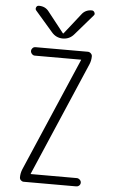

<svg xmlns="http://www.w3.org/2000/svg" viewBox="-62 -997 625 1038"><g transform="rotate(5 250.0 -477.5)"><path d="M188.5 -819.3 93.8 -928.7Q87.9 -935.5 91.8 -945.3Q95.7 -955.1 106.4 -955.1Q141.6 -955.1 161.1 -928.7L248 -818.4Q249 -817.4 250 -817.4L252 -818.4L338.9 -928.7Q358.4 -955.1 393.6 -955.1Q403.3 -955.1 408.2 -945.3Q413.1 -935.5 406.2 -928.7L311.5 -819.3Q287.1 -790 250 -790Q212.9 -790 188.5 -819.3ZM93.8 -66.4 358.4 -681.6V-682.6L359.4 -683.6Q359.4 -684.6 358.4 -684.6H107.4Q98.6 -684.6 91.8 -691.9Q85 -699.2 85 -708Q85 -716.8 91.3 -723.6Q97.7 -730.5 107.4 -730.5H391.6Q400.4 -730.5 407.7 -723.6Q415 -716.8 415 -708Q415 -684.6 406.2 -664.1L141.6 -47.9V-46.9L140.6 -45.9Q140.6 -44.9 141.6 -44.9H391.6Q400.4 -44.9 407.7 -38.1Q415 -31.2 415 -22Q415 -12.7 408.2 -6.3Q401.4 0 391.6 0H107.4Q98.6 0 91.8 -6.3Q85 -12.7 85 -22.5Q85 -44.9 93.8 -66.4Z"/></g></svg>

Font: Rounded Mgen+ 2m light
Style: Regular
Weight: 200
Designer: [Source Han Sans]
Ryoko NISHIZUKA  (kana & ideographs); Paul D. Hunt (Latin, Greek & Cyrillic); Wenlong ZHANG  (bopomofo
Version: Version 1.059.20150602